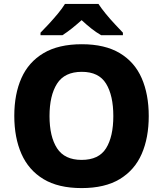

<svg xmlns="http://www.w3.org/2000/svg" viewBox="-20 -951 834 981"><path d="M740 -358Q740 -247 704 -164.5Q668 -82 592 -36Q516 10 397 10Q278 10 202 -36Q126 -82 89.5 -165Q53 -248 53 -359Q53 -470 89.5 -552Q126 -634 202.5 -679.5Q279 -725 398 -725Q516 -725 592 -679.5Q668 -634 704 -551.5Q740 -469 740 -358ZM233 -358Q233 -253 271.5 -193.5Q310 -134 397 -134Q485 -134 522 -193.5Q559 -253 559 -358Q559 -463 522 -523.5Q485 -584 398 -584Q310 -584 271.5 -523.5Q233 -463 233 -358ZM483 -931Q498 -908 520.5 -880.5Q543 -853 567 -827.5Q591 -802 608 -784V-771H497Q471 -786 447 -805Q423 -824 397 -848Q370 -824 347.5 -806Q325 -788 299 -771H187V-784Q206 -803 229.5 -828.5Q253 -854 275.5 -881Q298 -908 312 -931Z"/></svg>

Font: Noto Sans Thai Looped ExtraBold
Style: Regular
Weight: 800
Designer: Sasikarn Vongin, Ben Mitchell
Foundry: The Fontpad Ltd
Version: Version 1.001; ttfautohint (v1.8.4.7-5d5b)